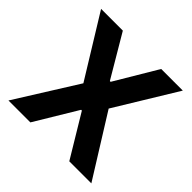

<svg xmlns="http://www.w3.org/2000/svg" viewBox="-178 -874 1042 1042"><g transform="rotate(45 343.0 -353.5)"><path d="M339.2 -463.7H345.1L489.8 -707H655.8L440.2 -353.5L660.8 0H491.5L345.1 -243H339.2L192.8 0H24.6L246.1 -353.5L28.5 -707H195.5Z"/></g></svg>

Font: Pretendard JP Variable
Style: Regular
Weight: 400
Designer: Base glyphs from Inter by Rasmus Andersson; Hangul glyphs from Noto Sans CJK(Source Han Sans) by Jang Soo-young and Kang
Foundry: Kil Hyung-jin
Version: Version 1.307;Glyphs 3.2 (3192)